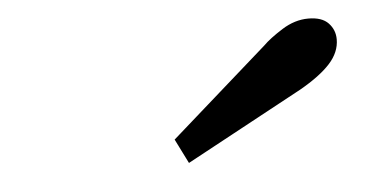

<svg xmlns="http://www.w3.org/2000/svg" viewBox="-29 -823 555 282"><g transform="rotate(-5 248.0 -682.0)"><path d="M222 -620 365 -746Q375 -756 394 -768Q413 -780 433 -780Q453 -780 462.5 -770Q472 -760 472 -746Q472 -727 457 -710.5Q442 -694 412 -677L240 -584Z"/></g></svg>

Font: Trirong
Style: Bold Italic
Weight: 700
Italic angle: -12°
Designer: Katatrad Team
Foundry: CadsonDemak
Version: Version 1.001